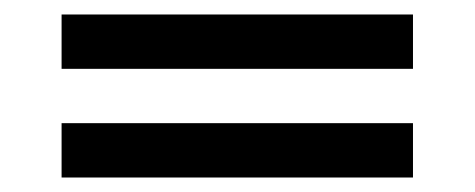

<svg xmlns="http://www.w3.org/2000/svg" viewBox="-20 -385 655 265"><path d="M65 -365H550V-290H65ZM65 -215H550V-140H65Z"/></svg>

Font: Venryn Sans
Style: Regular
Weight: 400
Designer: Owen Earl, indestructible type* (font) & Cristiano Sobral (main changes)
Version: Version 3.600; ttfautohint (v1.8.3)